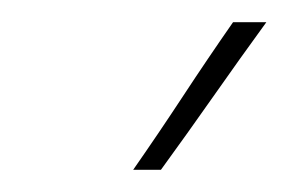

<svg xmlns="http://www.w3.org/2000/svg" viewBox="-20 -632 269 173"><path d="M125 -479H100Q123 -512 145 -545.5Q167 -579 190 -612H220Q196 -579 172.5 -545.5Q149 -512 125 -479Z"/></svg>

Font: Josefin Slab Light
Style: Regular
Weight: 300
Designer: Santiago Orozco
Foundry: Typemade
Version: Version 2.000